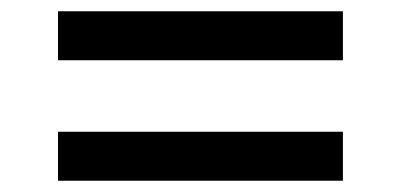

<svg xmlns="http://www.w3.org/2000/svg" viewBox="-20 -430 711 341"><path d="M83 -323V-410H589V-323ZM83 -109V-196H589V-109Z"/></svg>

Font: Archivo SemiExpanded Medium
Style: Regular
Weight: 500
Width: 6
Designer: Hector Gatti
Foundry: Omnibus-Type
Version: Version 2.001; ttfautohint (v1.8.3)